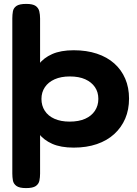

<svg xmlns="http://www.w3.org/2000/svg" viewBox="-20 -747 703 982"><path d="M357 8Q291 8 247 -11.5Q203 -31 177.5 -65Q152 -99 141 -146Q130 -193 130 -247Q130 -296 141 -339.5Q152 -383 177.5 -417Q203 -451 247 -470.5Q291 -490 357 -490Q423 -490 475.5 -472.5Q528 -455 564.5 -422.5Q601 -390 620.5 -344.5Q640 -299 640 -243Q640 -186 620.5 -140.5Q601 -95 564.5 -61.5Q528 -28 475.5 -10Q423 8 357 8ZM113 215Q79 215 64 204Q49 193 46 176Q43 159 43 140V-653Q43 -672 46 -689Q49 -706 64 -716.5Q79 -727 114 -727Q148 -727 162.5 -716.5Q177 -706 181 -689Q185 -672 185 -652V141Q185 160 181.5 177Q178 194 163 204.5Q148 215 113 215ZM336 -125Q383 -125 415.5 -139.5Q448 -154 465.5 -180.5Q483 -207 483 -241Q483 -276 465.5 -301.5Q448 -327 416 -341.5Q384 -356 337 -356Q292 -356 259.5 -341.5Q227 -327 209.5 -301Q192 -275 192 -241Q192 -207 209 -180.5Q226 -154 258.5 -139.5Q291 -125 336 -125Z"/></svg>

Font: Fredoka Expanded SemiBold
Style: Regular
Weight: 600
Width: 7
Designer: Ben Nathan
Foundry: Milena B. Brandão, Ben Nathan
Version: Version 2.001